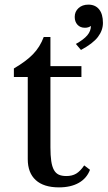

<svg xmlns="http://www.w3.org/2000/svg" viewBox="-20 -800 465 830"><path d="M40 -467V-504Q93 -535 123 -566Q153 -597 169 -640H198V-514H332V-467H198V-163Q198 -128 201.5 -104Q205 -80 213 -65.5Q221 -51 234 -45Q247 -39 267 -39Q292 -39 309.5 -49.5Q327 -60 344 -85L369 -66Q355 -29 320.5 -9.5Q286 10 235 10Q169 10 134.5 -21.5Q100 -53 100 -112V-467ZM308 -610Q342 -629 357.5 -647.5Q373 -666 373 -688Q363 -680 347 -680Q327 -680 315 -693Q303 -706 303 -727Q303 -750 319.5 -765Q336 -780 362 -780Q392 -780 408.5 -759.5Q425 -739 425 -701Q425 -669 403.5 -640.5Q382 -612 330 -584Z"/></svg>

Font: Libre Baskerville
Style: Regular
Weight: 400
Designer: Pablo Impallari, Rodrigo Fuenzalida
Foundry: Pablo Impallari, Rodrigo Fuenzalida
Version: Version 1.000; ttfautohint (v0.93) -l 8 -r 50 -G 200 -x 14 -